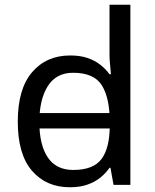

<svg xmlns="http://www.w3.org/2000/svg" viewBox="-20 -780 655 810"><path d="M104 -238V-303H480V-238ZM275 10Q175 10 115 -59.5Q55 -129 55 -267Q55 -405 115.5 -475.5Q176 -546 276 -546Q318 -546 349 -535.5Q380 -525 403 -507Q426 -489 442 -467H448Q447 -480 444.5 -505.5Q442 -531 442 -546V-760H530V0H459L446 -72H442Q426 -49 403 -30.5Q380 -12 348.5 -1Q317 10 275 10ZM289 -63Q374 -63 408.5 -109.5Q443 -156 443 -250V-266Q443 -366 410 -419.5Q377 -473 288 -473Q217 -473 181.5 -416.5Q146 -360 146 -265Q146 -169 181.5 -116Q217 -63 289 -63Z"/></svg>

Font: umalayalam25
Style: Book
Weight: 400
Designer: Jelle Bosma - Monotype Design Team
Foundry: Monotype Imaging Inc.
Version: Version 2.003